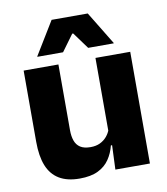

<svg xmlns="http://www.w3.org/2000/svg" viewBox="-79 -754 725 832"><g transform="rotate(-10 283.0 -338.0)"><path d="M199.5 -491.5V-202.5Q199.5 -175.5 206.5 -155.8Q213.5 -136 230 -125.2Q246.5 -114.5 275 -114.5Q299 -114.5 316.8 -123Q334.5 -131.5 346.8 -146Q359 -160.5 365 -178L388.5 -106.5H362.5Q354.5 -73.5 336.2 -46.5Q318 -19.5 286.2 -4Q254.5 11.5 205 11.5Q150.5 11.5 115.2 -9.8Q80 -31 63.2 -73Q46.5 -115 46.5 -178V-491.5ZM515.5 -491.5V0H363.5L368.5 -123L362.5 -137V-491.5ZM204 -687H363L451.5 -542V-540H339L286 -612.5H281.5L228.5 -540H115.5V-542Z"/></g></svg>

Font: Anek Odia
Style: Bold
Weight: 700
Designer: Yesha Goshar & Mahesh Sahu (Odia), Yesha Goshar (Latin)
Foundry: Ek Type
Version: Version 1.003